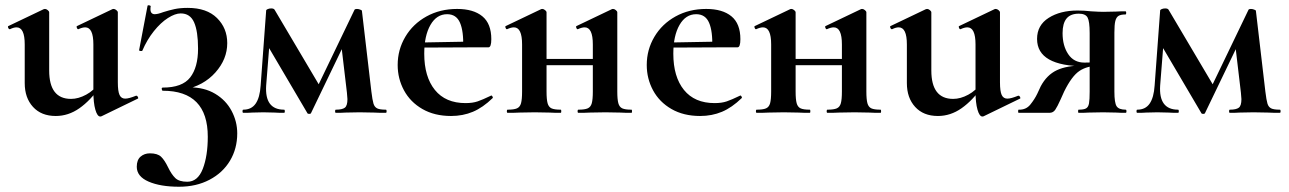

<svg xmlns="http://www.w3.org/2000/svg" viewBox="-20 -429 4899 730"><path d="M74 -113V-260Q74 -325 43 -325Q32 -325 18 -318H17Q13 -318 11 -323.5Q9 -329 12 -330L146 -394L151 -395Q156 -395 161.5 -390.5Q167 -386 167 -382V-161Q167 -53 250 -53Q278 -53 307.5 -69Q337 -85 354 -111L360 -99Q324 -47 282 -17.5Q240 12 192 12Q137 12 105.5 -22.5Q74 -57 74 -113ZM456 -54Q470 -54 497 -65H499Q502 -65 504.5 -60Q507 -55 504 -54L366 13Q364 14 361 14Q350 14 342.5 -12Q335 -38 335 -82V-260Q335 -325 304 -325Q293 -325 278 -318H277Q274 -318 272 -323.5Q270 -329 273 -330L407 -394Q409 -395 412 -395Q417 -395 422.5 -390.5Q428 -386 428 -382V-116Q428 -82 434.5 -68Q441 -54 456 -54Z M500 205Q500 179 514.5 166.5Q529 154 550 154Q579 154 592.5 167Q606 180 619 207Q632 234 646.5 248Q661 262 692 262Q732 262 751 213Q770 164 770 91Q770 -84 599 -84Q596 -84 595 -90Q594 -96 599 -96Q673 -96 703 -134.5Q733 -173 733 -244Q733 -310 718 -344Q703 -378 667 -378Q646 -378 618.5 -360.5Q591 -343 565 -310.5Q539 -278 521 -236Q520 -235 517 -235Q508 -235 509 -239L541 -407Q541 -409 545 -409Q548 -409 551 -407.5Q554 -406 553 -405Q552 -401 552 -394Q552 -384 556.5 -379.5Q561 -375 568 -375Q580 -375 601 -383Q623 -390 644 -394.5Q665 -399 694 -399Q766 -399 805 -360.5Q844 -322 844 -265Q844 -204 799 -153.5Q754 -103 680 -88L682 -96L700 -97Q757 -97 798 -72.5Q839 -48 860.5 -7.5Q882 33 882 78Q882 136 854.5 182Q827 228 776.5 254.5Q726 281 661 281Q590 281 545 261.5Q500 242 500 205Z M1447 0Q1418 0 1402 -1L1347 -2L1294 -1Q1281 0 1257 0Q1254 0 1254 -6Q1254 -12 1257 -12Q1281 -12 1291 -19.5Q1301 -27 1301 -52Q1301 -57 1299 -77L1277 -263L1318 -322L1163 0Q1162 4 1156 4Q1149 4 1148 0L995 -260L1010 -331L992 -104Q986 -12 1060 -12Q1063 -12 1063 -6Q1063 0 1060 0Q1037 0 1024 -1L981 -2L939 -1Q927 0 905 0Q902 0 902 -6Q902 -12 905 -12Q936 -12 952 -35Q968 -58 971 -104L992 -389Q992 -392 998 -394.5Q1004 -397 1011 -397Q1021 -397 1024 -392L1198 -98L1176 -76L1328 -392Q1330 -395 1337 -395Q1343 -395 1349.5 -392.5Q1356 -390 1356 -388L1392 -81Q1396 -48 1400 -35Q1404 -22 1414 -17Q1424 -12 1447 -12Q1450 -12 1450 -6Q1450 0 1447 0Z M1492 -182Q1492 -240 1521 -289Q1550 -338 1601.5 -366.5Q1653 -395 1718 -395Q1780 -395 1814 -367Q1848 -339 1848 -280Q1848 -249 1837 -249H1741Q1743 -310 1729 -342.5Q1715 -375 1680 -375Q1640 -375 1616.5 -334Q1593 -293 1593 -225Q1593 -137 1633.5 -87Q1674 -37 1750 -37Q1777 -37 1796 -43.5Q1815 -50 1846 -65L1848 -66Q1850 -66 1852.5 -62Q1855 -58 1853 -56Q1816 -20 1778 -4Q1740 12 1695 12Q1632 12 1586 -14.5Q1540 -41 1516 -85.5Q1492 -130 1492 -182ZM1557 -267 1776 -271V-249L1558 -248Z M2179 -12Q2203 -12 2214.5 -17Q2226 -22 2230 -36.5Q2234 -51 2234 -81V-260Q2234 -325 2203 -325Q2192 -325 2177 -318H2176Q2173 -318 2171 -323.5Q2169 -329 2172 -330L2306 -394Q2308 -395 2311 -395Q2316 -395 2321.5 -390.5Q2327 -386 2327 -382V-81Q2327 -51 2331 -36.5Q2335 -22 2346 -17Q2357 -12 2381 -12Q2383 -12 2383 -6Q2383 0 2381 0Q2353 0 2338 -1L2282 -2L2223 -1Q2207 0 2179 0Q2176 0 2176 -6Q2176 -12 2179 -12ZM1910 -12Q1934 -12 1945.5 -17Q1957 -22 1961 -36.5Q1965 -51 1965 -81V-260Q1965 -325 1934 -325Q1923 -325 1908 -318H1907Q1904 -318 1902 -323.5Q1900 -329 1903 -330L2037 -394Q2039 -395 2042 -395Q2047 -395 2052.5 -390.5Q2058 -386 2058 -382V-81Q2058 -51 2062 -36.5Q2066 -22 2077 -17Q2088 -12 2112 -12Q2114 -12 2114 -6Q2114 0 2112 0Q2084 0 2069 -1L2013 -2L1955 -1Q1939 0 1910 0Q1907 0 1907 -6Q1907 -12 1910 -12ZM2010 -205H2279V-181H2010Z M2439 -182Q2439 -240 2468 -289Q2497 -338 2548.5 -366.5Q2600 -395 2665 -395Q2727 -395 2761 -367Q2795 -339 2795 -280Q2795 -249 2784 -249H2688Q2690 -310 2676 -342.5Q2662 -375 2627 -375Q2587 -375 2563.5 -334Q2540 -293 2540 -225Q2540 -137 2580.5 -87Q2621 -37 2697 -37Q2724 -37 2743 -43.5Q2762 -50 2793 -65L2795 -66Q2797 -66 2799.5 -62Q2802 -58 2800 -56Q2763 -20 2725 -4Q2687 12 2642 12Q2579 12 2533 -14.5Q2487 -41 2463 -85.5Q2439 -130 2439 -182ZM2504 -267 2723 -271V-249L2505 -248Z M3126 -12Q3150 -12 3161.5 -17Q3173 -22 3177 -36.5Q3181 -51 3181 -81V-260Q3181 -325 3150 -325Q3139 -325 3124 -318H3123Q3120 -318 3118 -323.5Q3116 -329 3119 -330L3253 -394Q3255 -395 3258 -395Q3263 -395 3268.5 -390.5Q3274 -386 3274 -382V-81Q3274 -51 3278 -36.5Q3282 -22 3293 -17Q3304 -12 3328 -12Q3330 -12 3330 -6Q3330 0 3328 0Q3300 0 3285 -1L3229 -2L3170 -1Q3154 0 3126 0Q3123 0 3123 -6Q3123 -12 3126 -12ZM2857 -12Q2881 -12 2892.5 -17Q2904 -22 2908 -36.5Q2912 -51 2912 -81V-260Q2912 -325 2881 -325Q2870 -325 2855 -318H2854Q2851 -318 2849 -323.5Q2847 -329 2850 -330L2984 -394Q2986 -395 2989 -395Q2994 -395 2999.5 -390.5Q3005 -386 3005 -382V-81Q3005 -51 3009 -36.5Q3013 -22 3024 -17Q3035 -12 3059 -12Q3061 -12 3061 -6Q3061 0 3059 0Q3031 0 3016 -1L2960 -2L2902 -1Q2886 0 2857 0Q2854 0 2854 -6Q2854 -12 2857 -12ZM2957 -205H3226V-181H2957Z M3428 -113V-260Q3428 -325 3397 -325Q3386 -325 3372 -318H3371Q3367 -318 3365 -323.5Q3363 -329 3366 -330L3500 -394L3505 -395Q3510 -395 3515.5 -390.5Q3521 -386 3521 -382V-161Q3521 -53 3604 -53Q3632 -53 3661.5 -69Q3691 -85 3708 -111L3714 -99Q3678 -47 3636 -17.5Q3594 12 3546 12Q3491 12 3459.5 -22.5Q3428 -57 3428 -113ZM3810 -54Q3824 -54 3851 -65H3853Q3856 -65 3858.5 -60Q3861 -55 3858 -54L3720 13Q3718 14 3715 14Q3704 14 3696.5 -12Q3689 -38 3689 -82V-260Q3689 -325 3658 -325Q3647 -325 3632 -318H3631Q3628 -318 3626 -323.5Q3624 -329 3627 -330L3761 -394Q3763 -395 3766 -395Q3771 -395 3776.5 -390.5Q3782 -386 3782 -382V-116Q3782 -82 3788.5 -68Q3795 -54 3810 -54Z M4260 0Q4237 0 4224 -1L4174 -2L4119 -1Q4106 0 4081 0Q4079 0 4079 -6Q4079 -12 4081 -12Q4101 -12 4109.5 -17Q4118 -22 4120.5 -36Q4123 -50 4123 -81V-181L4158 -179Q4114 -179 4084.5 -159.5Q4055 -140 4026 -81L4013 -52Q4000 -23 3992 -11.5Q3984 0 3970 0H3853Q3851 0 3851 -6Q3851 -12 3853 -12Q3881 -11 3897.5 -31.5Q3914 -52 3924 -73Q3934 -94 3937 -101Q3960 -144 3998 -162Q4036 -180 4099 -180L4106 -177Q3923 -177 3923 -281Q3923 -333 3967 -361Q4011 -389 4077 -389Q4103 -389 4128 -386Q4160 -384 4174 -384L4223 -385Q4236 -386 4259 -386Q4262 -386 4262 -380Q4262 -374 4259 -374Q4241 -374 4232.5 -368.5Q4224 -363 4220.5 -349Q4217 -335 4217 -305V-81Q4217 -38 4225.5 -25Q4234 -12 4260 -12Q4263 -12 4263 -6Q4263 0 4260 0ZM4103 -191Q4138 -191 4161 -196L4123 -185V-303Q4123 -348 4115 -362.5Q4107 -377 4082 -377Q4050 -377 4035 -358.5Q4020 -340 4020 -303Q4020 -255 4041.5 -223Q4063 -191 4103 -191Z M4846 0Q4817 0 4801 -1L4746 -2L4693 -1Q4680 0 4656 0Q4653 0 4653 -6Q4653 -12 4656 -12Q4680 -12 4690 -19.5Q4700 -27 4700 -52Q4700 -57 4698 -77L4676 -263L4717 -322L4562 0Q4561 4 4555 4Q4548 4 4547 0L4394 -260L4409 -331L4391 -104Q4385 -12 4459 -12Q4462 -12 4462 -6Q4462 0 4459 0Q4436 0 4423 -1L4380 -2L4338 -1Q4326 0 4304 0Q4301 0 4301 -6Q4301 -12 4304 -12Q4335 -12 4351 -35Q4367 -58 4370 -104L4391 -389Q4391 -392 4397 -394.5Q4403 -397 4410 -397Q4420 -397 4423 -392L4597 -98L4575 -76L4727 -392Q4729 -395 4736 -395Q4742 -395 4748.5 -392.5Q4755 -390 4755 -388L4791 -81Q4795 -48 4799 -35Q4803 -22 4813 -17Q4823 -12 4846 -12Q4849 -12 4849 -6Q4849 0 4846 0Z"/></svg>

Font: Cormorant Infant
Style: Bold
Weight: 700
Designer: Christian Thalmann (Catharsis Fonts)
Foundry: Catharsis Fonts
Version: Version 4.000